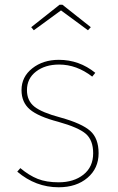

<svg xmlns="http://www.w3.org/2000/svg" viewBox="-20 -782 500 812"><path d="M229 -529Q315 -529 383 -474L370 -458Q304 -509 230 -509Q171 -509 132.5 -479.5Q94 -450 94 -401Q94 -356 125.5 -331Q157 -306 236 -285Q326 -260 361.5 -228.5Q397 -197 397 -134Q397 -70 350 -30Q303 10 228 10Q131 10 53 -56L66 -71Q103 -40 139.5 -25.5Q176 -11 228 -11Q292 -11 333 -43.5Q374 -76 374 -134Q374 -189 343 -216Q312 -243 226 -267Q142 -289 106.5 -319Q71 -349 71 -401Q71 -457 116.5 -493Q162 -529 229 -529ZM112 -667 232 -762H244L364 -667L352 -654L238 -738L123 -654Z"/></svg>

Font: FiraSans
Style: Regular
Weight: 150
Designer: Carrois Corporate & Edenspiekermann AG
Foundry: Carrois Corporate GbR & Edenspiekermann AG
Version: Version 3.106;PS 003.106;hotconv 1.0.70;makeotf.lib2.5.58329